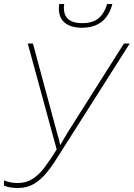

<svg xmlns="http://www.w3.org/2000/svg" viewBox="-33 -932 670 962"><path d="M56 10Q16 10 -13 -2V-28Q20 -15 55 -15Q98 -15 130 -35.5Q162 -56 190.5 -93.5Q219 -131 251 -183L106 -714H132L252 -269Q257 -253 261.5 -236Q266 -219 269 -205Q277 -218 287.5 -237Q298 -256 307 -270L588 -714H617L252 -139Q226 -97 198 -63.5Q170 -30 136 -10Q102 10 56 10ZM377 -793Q324 -793 293 -817Q262 -841 262 -890Q262 -895 262.5 -901Q263 -907 264 -912H289Q288 -907 287.5 -902.5Q287 -898 287 -893Q287 -816 379 -816Q434 -816 463 -842.5Q492 -869 504 -912H530Q499 -793 377 -793Z"/></svg>

Font: Noto Sans Thin
Style: Italic
Weight: 100
Italic angle: -12°
Designer: Monotype Design Team
Foundry: Monotype Imaging Inc.
Version: Version 2.013; ttfautohint (v1.8.4.7-5d5b)